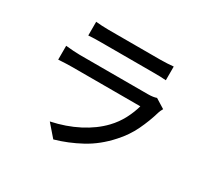

<svg xmlns="http://www.w3.org/2000/svg" viewBox="-161 -978 1322 1250"><g transform="rotate(30 500.0 -352.5)"><path d="M228 -754Q248 -752 273.5 -750.5Q299 -749 324 -749Q340 -749 379.5 -749Q419 -749 468.5 -749Q518 -749 567.5 -749Q617 -749 656.5 -749Q696 -749 713 -749Q737 -749 764.5 -750.5Q792 -752 811 -754V-651Q792 -653 765 -653.5Q738 -654 712 -654Q695 -654 656 -654Q617 -654 567.5 -654Q518 -654 468.5 -654Q419 -654 380 -654Q341 -654 324 -654Q300 -654 274.5 -653.5Q249 -653 228 -651ZM890 -479Q885 -471 880.5 -461Q876 -451 874 -444Q853 -371 818 -298Q783 -225 727 -164Q650 -78 557.5 -28Q465 22 369 49L291 -41Q400 -64 490 -110.5Q580 -157 641 -221Q684 -266 711.5 -319Q739 -372 752 -421Q742 -421 713 -421Q684 -421 642.5 -421Q601 -421 554 -421Q507 -421 458.5 -421Q410 -421 367 -421Q324 -421 291.5 -421Q259 -421 243 -421Q225 -421 195.5 -420Q166 -419 137 -417V-521Q167 -518 194 -516Q221 -514 243 -514Q255 -514 286 -514Q317 -514 359 -514Q401 -514 449.5 -514Q498 -514 547 -514Q596 -514 638.5 -514Q681 -514 712 -514Q743 -514 755 -514Q776 -514 792.5 -516.5Q809 -519 819 -523Z"/></g></svg>

Font: Noto Sans KR Medium
Style: Regular
Weight: 500
Designer: Ryoko NISHIZUKA  (kana, bopomofo & ideographs); Paul D. Hunt (Latin, Greek & Cyrillic); Sandoll Communications , Soo-you
Foundry: Adobe
Version: Version 2.004-H2;hotconv 1.0.118;makeotfexe 2.5.65603